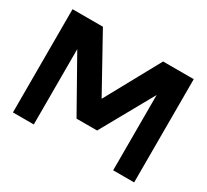

<svg xmlns="http://www.w3.org/2000/svg" viewBox="-149 -971 1316 1221"><g transform="rotate(30 509.5 -361.0)"><path d="M953 18H799V-535L584 -150H433L216 -535V18H63V-740H286L508 -339L728 -740H953Z"/></g></svg>

Font: SUIT Heavy
Style: Regular
Weight: 900
Designer: Sunn Youn; Korean Glyphs from Source Han Sans (Sandoll Communications; Soo-young Jang, Joo-yeon Kang)
Foundry: Sunn
Version: Version 1.006